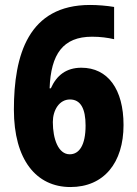

<svg xmlns="http://www.w3.org/2000/svg" viewBox="-20 -744 552 774"><path d="M36 -302C36 -100 126 10 264 10C399 10 478 -88 478 -240C478 -384 415 -471 308 -471C247 -471 208 -440 185 -388H180C185 -526 234 -596 351 -596C385 -596 414 -592 440 -586V-716C410 -721 374 -724 343 -724C94 -724 36 -522 36 -302ZM261 -122C215 -122 193 -184 193 -252C193 -300 219 -343 262 -343C305 -343 325 -306 325 -238C325 -158 299 -122 261 -122Z"/></svg>

Font: Noto Sans Lao Looped Condensed ExtraBold
Style: Regular
Weight: 800
Width: 3
Designer: Mark Frömberg, Ben Mitchell
Foundry: The Fontpad Ltd
Version: Version 1.002